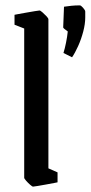

<svg xmlns="http://www.w3.org/2000/svg" viewBox="-20 -685 337 714"><path d="M248 -472 216 -488Q221 -504 225.5 -526Q230 -548 232 -568Q215 -580 215 -583L218 -660Q232 -662 245.5 -663.5Q259 -665 277 -665Q281 -665 289 -656Q297 -647 297 -642V-620Q297 -596 289.5 -567.5Q282 -539 270.5 -513.5Q259 -488 248 -472ZM103 9Q100 9 92 2Q84 -5 77 -13Q70 -21 70 -24V-579L34 -593V-630Q34 -630 47 -632.5Q60 -635 77.5 -638Q95 -641 109.5 -643.5Q124 -646 127 -646Q130 -646 138 -639Q146 -632 153 -624.5Q160 -617 160 -613V-59L194 -44V-7Q194 -7 181.5 -4.5Q169 -2 152 1Q135 4 120.5 6.5Q106 9 103 9Z"/></svg>

Font: Grenze Gotisch
Style: Regular
Weight: 400
Designer: Renata Polastri
Foundry: Omnibus-Type
Version: Version 1.001